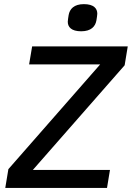

<svg xmlns="http://www.w3.org/2000/svg" viewBox="-20 -927 650 947"><path d="M522.4 -88.8H142L594.8 -605.1L610.1 -698.2H138.5L123.6 -609.4H474.1L21.3 -92.7L6 0H507.8ZM314.3 -819.6C314.3 -794 331.7 -772.7 380.3 -772.7C429.7 -772.7 450.6 -796.9 455.6 -826.7C457.4 -838.8 459.9 -852.3 459.9 -859.4C459.9 -884.9 442.8 -906.6 393.8 -906.6C344.8 -906.6 323.5 -882.5 318.5 -852.3C316.8 -840.6 314.3 -826.7 314.3 -819.6Z"/></svg>

Font: Margiela Mono Italic Medium It
Style: Regular
Weight: 500
Designer: Mike Abbink, Paul van der Laan, Pieter van Rosmalen
Foundry: Bold Monday
Version: Version 2.003 2021